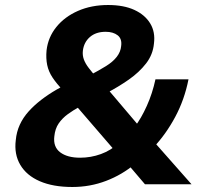

<svg xmlns="http://www.w3.org/2000/svg" viewBox="-20 -736 804 767"><path d="M269 11Q192 11 139 -12Q86 -35 61 -77.5Q36 -120 43 -176Q46 -209 59 -237.5Q72 -266 94 -290.5Q116 -315 144.5 -337Q173 -359 206 -378L253 -404L231 -376Q206 -402 190 -426Q174 -450 168.5 -476.5Q163 -503 166 -535Q172 -587 205 -628Q238 -669 291.5 -692.5Q345 -716 412 -716Q474 -716 516.5 -696.5Q559 -677 580 -642.5Q601 -608 595 -562Q591 -518 563.5 -482.5Q536 -447 494.5 -418Q453 -389 407 -365L401 -391L535 -233L518 -229Q544 -263 566.5 -313Q589 -363 601 -419H733Q717 -338 680 -269Q643 -200 594 -148L586 -180L745 0H559L490 -81H519Q468 -38 404 -13.5Q340 11 269 11ZM300 -106Q343 -106 383 -120.5Q423 -135 454 -164L444 -128L269 -331L331 -328L297 -309Q273 -296 251 -280Q229 -264 214.5 -243Q200 -222 197 -191Q192 -149 220.5 -127.5Q249 -106 300 -106ZM402 -609Q363 -609 339 -588Q315 -567 311 -533Q309 -515 315 -498.5Q321 -482 334.5 -464.5Q348 -447 366 -426L340 -436Q376 -455 403.5 -472Q431 -489 446.5 -509Q462 -529 464 -552Q468 -581 450 -595Q432 -609 402 -609Z"/></svg>

Font: Nunito Sans 8pt ExtraBold
Style: Italic
Weight: 800
Italic angle: -9°
Version: Version 3.101;gftools[0.9.27]